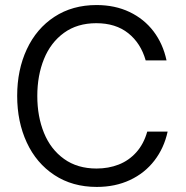

<svg xmlns="http://www.w3.org/2000/svg" viewBox="-20 -736 745 769"><path d="M48.8 -352.1Q48.8 -456.1 87.4 -538.8Q126 -621.6 198 -668.7Q270 -715.8 366.7 -715.8Q440.4 -715.8 498.8 -688Q557.1 -660.2 595 -610.4Q632.8 -560.5 647 -494.1H563.5Q543.9 -563 493.7 -603Q443.4 -643.1 365.7 -643.1Q289.6 -643.1 236.3 -604.5Q183.1 -565.9 156.2 -499.8Q129.4 -433.6 129.4 -351.6Q129.4 -269.5 156.2 -203.6Q183.1 -137.7 236.6 -99.4Q290 -61 366.7 -61Q414.6 -61 455.3 -76.9Q496.1 -92.8 525.9 -126Q555.7 -159.2 569.8 -209H651.4Q637.2 -143.1 598.4 -92.8Q559.6 -42.5 500.5 -14.9Q441.4 12.7 367.7 12.7Q270 12.7 197.8 -34.9Q125.5 -82.5 87.2 -165.3Q48.8 -248 48.8 -352.1Z"/></svg>

Font: Wand UI Pro
Style: Regular
Weight: 400
Designer: Andreas Faust
Version: Version 1.003;FEAKit 1.0